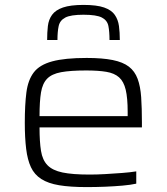

<svg xmlns="http://www.w3.org/2000/svg" viewBox="-20 -754 680 782"><path d="M333 8Q266 8 221 0.5Q176 -7 148 -25Q120 -43 106 -73Q92 -103 86.5 -148Q81 -193 81 -254Q81 -327 87.5 -377.5Q94 -428 117.5 -459Q141 -490 192.5 -504Q244 -518 333 -518Q397 -518 439 -509.5Q481 -501 505 -482.5Q529 -464 540.5 -433Q552 -402 555 -358Q558 -314 558 -255V-235H141Q141 -177 147 -139.5Q153 -102 173.5 -81Q194 -60 234.5 -51.5Q275 -43 345 -43Q375 -43 409.5 -45Q444 -47 477 -49.5Q510 -52 535 -56V-6Q513 -1 479 2Q445 5 407.5 6.5Q370 8 333 8ZM500 -261V-298Q500 -355 492 -388.5Q484 -422 465 -439Q446 -456 413 -461.5Q380 -467 331 -467Q267 -467 229 -460Q191 -453 172 -433.5Q153 -414 147 -377.5Q141 -341 141 -281H520ZM320 -734Q374 -734 404 -723.5Q434 -713 447.5 -693.5Q461 -674 464.5 -648Q468 -622 468 -591H426Q426 -625 421.5 -648Q417 -671 395 -682.5Q373 -694 320 -694Q268 -694 246 -682.5Q224 -671 219 -648Q214 -625 214 -591H172Q172 -622 175 -648Q178 -674 192 -693.5Q206 -713 236.5 -723.5Q267 -734 320 -734Z"/></svg>

Font: Saira Expanded Light
Style: Regular
Weight: 300
Width: 7
Designer: Hector Gatti with collaboration of the Omnibus-Type team
Foundry: Omnibus-Type
Version: Version 1.101